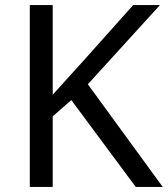

<svg xmlns="http://www.w3.org/2000/svg" viewBox="-20 -734 659 754"><path d="M619 0 325 -403 608 -714H503L310 -498C269 -452 227 -407 187 -362V-714H97V0H187V-277L260 -341L513 0Z"/></svg>

Font: Noto Sans Cuneiform
Style: Regular
Weight: 400
Designer: Monotype Design Team
Foundry: Monotype Imaging Inc.
Version: Version 2.001